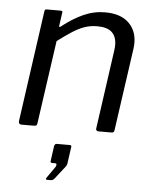

<svg xmlns="http://www.w3.org/2000/svg" viewBox="-55 -586 693 870"><g transform="rotate(5 292.0 -150.5)"><path d="M53 0Q47 0 44 -4.5Q41 -9 42 -16L113 -520Q114 -526 116 -528Q118 -530 123 -530H186Q191 -530 193.5 -528Q196 -526 194 -519L186 -462Q185 -451 194 -459Q242 -497 289.5 -518.5Q337 -540 388 -540Q458 -540 495 -505Q532 -470 532 -413Q532 -407 531.5 -400.5Q531 -394 530 -386L477 -13Q476 -5 473 -2.5Q470 0 462 0H404Q398 0 395 -4.5Q392 -9 394 -16L444 -371Q445 -378 445.5 -384.5Q446 -391 446 -396Q446 -434 425 -454Q404 -474 358 -474Q327 -474 300 -464.5Q273 -455 244.5 -436.5Q216 -418 180 -391L126 -12Q125 -5 122 -2.5Q119 0 110 0H53ZM191 239Q187 239 186.5 236Q186 233 189 229L226 176Q229 169 228 165Q227 161 222 161H208Q203 161 201.5 159Q200 157 201 150L210 85Q212 73 222 73H281Q289 73 288 81L277 159Q275 165 273 169L227 228Q223 233 219 236Q215 239 208 239Z"/></g></svg>

Font: Libre Franklin
Style: Italic
Weight: 400
Italic angle: -8°
Designer: Pablo Impallari, Rodrigo Fuenzalida, Nhung Nguyen
Foundry: Impallari Type
Version: Version 3.000